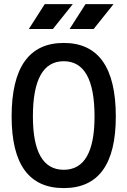

<svg xmlns="http://www.w3.org/2000/svg" viewBox="-20 -914 626 943"><path d="M293 9.8C462.9 9.8 548.8 -106.4 548.8 -341.8C548.8 -583 462.9 -703.1 293 -703.1C123 -703.1 37.1 -583 37.1 -341.8C37.1 -106.4 123 9.8 293 9.8ZM293 -80.1C192.4 -80.1 141.6 -167 141.6 -341.8C141.6 -523.4 192.4 -613.3 293 -613.3C393.6 -613.3 444.3 -523.4 444.3 -341.8C444.3 -167 393.6 -80.1 293 -80.1ZM121.6 -771.5H239.7L337.4 -893.6H199.7ZM321.8 -771.5H439.9L537.6 -893.6H399.9Z"/></svg>

Font: Cascadia Code PL
Style: Regular
Weight: 400
Monospace: yes
Designer: Aaron Bell
Foundry: Saja Typeworks
Version: Version 2404.023